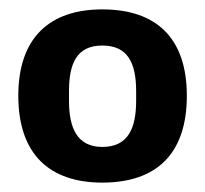

<svg xmlns="http://www.w3.org/2000/svg" viewBox="-20 -718 436 409"><path d="M198 -329C312 -329 378 -389 378 -514C378 -638 312 -698 198 -698C86 -698 19 -638 19 -514C19 -389 86 -329 198 -329ZM198 -405C144 -405 127 -446 127 -503V-524C127 -582 143 -621 198 -621C252 -621 270 -584 270 -524V-503C270 -445 253 -405 198 -405Z"/></svg>

Font: Archivo ExtraBold
Style: Regular
Weight: 800
Designer: Hector Gatti
Foundry: Omnibus-Type
Version: Version 2.001